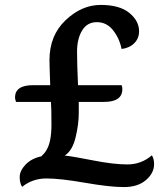

<svg xmlns="http://www.w3.org/2000/svg" viewBox="-20 -751 663 780"><path d="M115 -405H184Q181 -486 181 -507Q181 -607 246.5 -669Q312 -731 389 -731Q466 -731 505.5 -698.5Q545 -666 545 -624Q545 -595 525.5 -575.5Q506 -556 474 -552Q465 -596 439 -628.5Q413 -661 373.5 -661Q334 -661 313.5 -627Q293 -593 293 -541Q293 -489 297 -405H474Q477 -400 477 -389Q477 -337 403 -337H300V-292Q300 -246 287 -192.5Q274 -139 243 -119Q274 -116 357.5 -99.5Q441 -83 497.5 -83Q554 -83 597 -120Q606 -106 606 -84Q606 -48 573 -19.5Q540 9 483 9Q426 9 325.5 -8.5Q225 -26 168.5 -26Q112 -26 70 8Q60 -6 60 -31.5Q60 -57 83.5 -82Q107 -107 148 -116Q161 -128 168 -140Q189 -173 189 -244Q189 -315 187 -337H45Q41 -349 41 -355Q41 -405 115 -405Z"/></svg>

Font: Laila Medium
Style: Regular
Weight: 500
Designer: Hitesh Malaviya
Foundry: Indian Type Foundry
Version: Version 1.302;PS 1.0;hotconv 1.0.78;makeotf.lib2.5.61930; tt